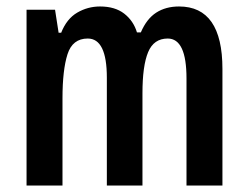

<svg xmlns="http://www.w3.org/2000/svg" viewBox="-20 -666 767 593"><path d="M533 -646Q667 -646 667 -453V-93H556V-424Q556 -547 498 -547Q455 -547 437.5 -505Q420 -463 420 -378V-93H310V-426Q310 -547 251 -547Q204 -547 188.5 -498.5Q173 -450 173 -362V-93H62V-636H150L161 -565H169Q186 -608 218.5 -627Q251 -646 289 -646Q335 -646 363.5 -624Q392 -602 403 -566H415Q433 -608 462.5 -627Q492 -646 533 -646Z"/></svg>

Font: Noto Sans Kannada UI ExtraCondensed SemiBold
Style: Regular
Weight: 600
Width: 2
Designer: Jelle Bosma - Monotype Design Team
Foundry: Monotype Imaging Inc.
Version: Version 2.005; ttfautohint (v1.8.4.7-5d5b)